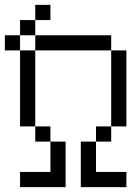

<svg xmlns="http://www.w3.org/2000/svg" viewBox="-20 -770 540 790"><path d="M500 0V-62.5H375Q375 -62.5 375 -187.5H312.5V0ZM187.5 -687.5V-750H125V-687.5H62.5V-625H0V-562.5H62.5V-250H125V-187.5H187.5Q187.5 -187.5 187.5 -62.5H62.5V0H250V-187.5H187.5V-250H125V-562.5H62.5V-625H125V-562.5H437.5V-250H375V-187.5H437.5V-250H500V-562.5H437.5V-625H125V-687.5Z"/></svg>

Font: CalcUnifontExMono
Style: Regular
Weight: 500
Version: Version 15.0.06